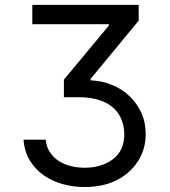

<svg xmlns="http://www.w3.org/2000/svg" viewBox="-20 -747 688 777"><path d="M164.8 -181.8Q168 -151.6 182.7 -130Q197.4 -108.3 219.3 -94.6Q241.1 -81 267.9 -74.6Q294.7 -68.2 322.4 -68.2Q390.6 -68.2 436.8 -102.6Q483 -137.1 483 -204.5Q483 -244.3 464.5 -278.1Q455.3 -295.1 440.5 -308.9Q425.8 -322.8 405.2 -332.7Q384.6 -342.7 357.6 -348.2Q330.6 -353.7 296.9 -353.7H238.6V-424.7L420.5 -643.5V-649.1H110.8V-727.3H541.2V-663.4L346.6 -427.6V-421.9Q391.7 -420.1 432.2 -403.8Q472.7 -387.4 503.2 -358.8Q533.7 -330.3 551.7 -291.2Q569.6 -252.1 569.6 -204.5Q569.6 -142.8 538 -94.1Q505.7 -44.4 451 -17.2Q396.3 9.9 321 9.9Q277 9.9 234.4 -1.8Q191.8 -13.5 157.7 -37.1Q123.6 -60.7 101.2 -96.8Q78.8 -132.8 75.3 -181.8Z"/></svg>

Font: Inter P
Style: Regular
Weight: 400
Designer: Rasmus Andersson
Foundry: rsms
Version: Version 3.018;git-588b23468